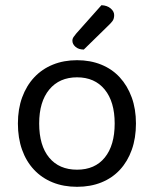

<svg xmlns="http://www.w3.org/2000/svg" viewBox="-20 -707 593 740"><path d="M504 -231Q504 -175 488 -130Q472 -85 442.5 -53Q413 -21 371 -4Q329 13 277 13Q225 13 183 -4Q141 -21 111 -53Q81 -85 65 -130Q49 -175 49 -231Q49 -287 65.5 -332Q82 -377 112 -409Q142 -441 184 -458Q226 -475 277 -475Q328 -475 370 -458Q412 -441 441.5 -409Q471 -377 487.5 -332Q504 -287 504 -231ZM277 -409Q209 -409 170 -362Q131 -315 131 -231Q131 -146 169.5 -99.5Q208 -53 277 -53Q346 -53 384 -100Q422 -147 422 -231Q422 -315 383.5 -362Q345 -409 277 -409ZM371 -687Q393 -686 406.5 -674.5Q420 -663 420 -649Q420 -635 414 -626.5Q408 -618 394 -605L303 -516Q283 -516 271 -526.5Q259 -537 259 -550Q259 -558 264 -565Q269 -572 274 -578Z"/></svg>

Font: Baloo Thambi 2
Style: Regular
Weight: 400
Designer: Aadarsh Rajan and Ek Type
Foundry: Ek Type
Version: Version 1.640;hotconv 1.0.111;makeotfexe 2.5.65597; ttfautoh